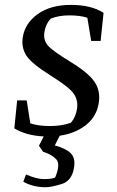

<svg xmlns="http://www.w3.org/2000/svg" viewBox="-20 -561 491 804"><path d="M106.9 -44.4Q140.6 -33.2 189.5 -33.2Q238.3 -33.2 276.9 -46.9Q297.4 -70.8 302.7 -106.4Q307.6 -141.6 288.6 -168.9Q269.5 -196.3 191.4 -245.1Q113.3 -293.9 91.1 -327.4Q68.8 -360.8 75.2 -404.3Q84.5 -463.9 138.2 -502.2Q191.9 -540.5 276.9 -540.5Q361.8 -540.5 413.6 -507.3L401.4 -389.6H361.8L345.7 -486.8Q315.4 -496.6 270.5 -496.6Q225.6 -496.6 192.4 -482.9Q171.4 -460.9 166 -427.2Q160.6 -393.6 180.4 -370.6Q200.2 -347.7 275.4 -301.8Q350.6 -255.9 375.7 -218.5Q400.9 -181.2 394 -132.3Q384.3 -64.5 325.2 -26.9Q284.2 -0.5 230 7.3L209.5 47.9Q254.4 60.1 275.1 79.6Q295.9 99.1 290.5 137.2Q282.7 195.8 238.5 209.5Q194.3 223.1 170.9 223.1Q119.6 223.1 77.6 200.2L88.9 169.4Q133.3 189 164.1 189Q194.8 189 210.9 182.6Q234.9 125.5 214.6 105Q194.3 84.5 160.6 74.7L143.1 49.3L163.1 10.3Q89.8 6.8 40 -23.4L51.8 -140.6H91.8Z"/></svg>

Font: NoticiaText-Italic
Style: Italic
Weight: 400
Italic angle: -8°
Designer: JM Sole
Foundry: JM Sole
Version: Version 1.003